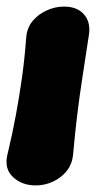

<svg xmlns="http://www.w3.org/2000/svg" viewBox="-26 -542 295 584"><path d="M83 22Q41 22 14 -3Q-13 -28 -4 -69Q12 -136 22.5 -193Q33 -250 41 -307Q49 -364 54 -431Q57 -459 74 -479Q91 -499 116.5 -510.5Q142 -522 169 -522Q209 -522 230 -497.5Q251 -473 244 -433Q234 -366 225 -308.5Q216 -251 209 -193.5Q202 -136 196 -69Q193 -42 176.5 -21.5Q160 -1 135 10.5Q110 22 83 22Z"/></svg>

Font: Winky Sans ExtraBold
Style: Italic
Weight: 800
Italic angle: -8.97852°
Designer: Simon Atzbach
Foundry: typofactur
Version: Version 1.205